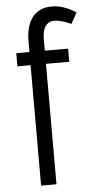

<svg xmlns="http://www.w3.org/2000/svg" viewBox="-59 -749 471 945"><g transform="rotate(-5 176.5 -277.0)"><path d="M105 160V-435H40V-500H105V-551Q105 -630 138.5 -672Q172 -714 234 -714Q291 -714 353 -674L323 -620Q270 -643 242 -643Q181 -643 181 -555V-500H296V-435H181V160Z"/></g></svg>

Font: Imprima
Style: Regular
Weight: 400
Designer: Eduardo Tunni
Foundry: Eduardo Tunni
Version: Version 1.002; ttfautohint (v1.8.4.7-5d5b);gftools[0.9.23]